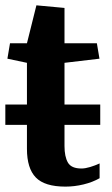

<svg xmlns="http://www.w3.org/2000/svg" viewBox="-24 -693 421 724"><path d="M-3.9 -298.8H77.6V-456.1L3.9 -471.7L13.7 -529.8H77.6L113.3 -672.9L219.2 -663.1V-529.8H341.3L351.1 -471.7L219.2 -456.1V-298.8H354V-222.2H219.2V-142.6Q219.2 -102.1 232.2 -79.8Q245.1 -57.6 283.2 -57.6Q297.4 -57.6 315.9 -63.2Q334.5 -68.8 351.6 -76.7V-21Q325.2 -5.9 291 2.4Q256.8 10.7 222.7 10.7Q144.5 10.7 111.1 -23.7Q77.6 -58.1 77.6 -131.8V-222.2H-3.9Z"/></svg>

Font: Noticia Text
Style: Bold
Weight: 700
Designer: JM Sole
Foundry: JM Sole
Version: Version 1.003